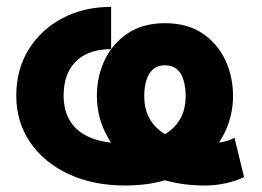

<svg xmlns="http://www.w3.org/2000/svg" viewBox="-20 -538 777 570"><path d="M704.6 -12.5Q682.6 -1.2 651.4 5.8Q620.2 12.7 589.3 12.7V-112.5Q614.8 -112.5 636.3 -115.7Q657.7 -118.8 676.1 -129.1ZM309.9 -392.1Q265.8 -392.1 234.2 -376.2Q202.6 -360.4 185.8 -329.5Q168.9 -298.7 168.9 -253.9Q168.9 -209.3 188.7 -177.6Q208.5 -146 248.9 -129.2Q289.3 -112.5 350.9 -112.5V12.7Q256.1 12.7 183.3 -21.4Q110.5 -55.5 69.4 -115.6Q28.3 -175.8 28.3 -253.9Q28.3 -332.2 65.3 -391.6Q102.3 -450.9 165.9 -484.2Q229.4 -517.6 309.9 -517.6ZM408.2 -252Q408.2 -218.3 420.6 -192.5Q432.9 -166.7 456.2 -148.8Q479.6 -130.9 513.2 -121.7Q546.8 -112.5 589.3 -112.5V12.7Q511.3 12.7 451.5 -8.8Q391.6 -30.4 350.6 -67.7Q309.7 -105.1 288.6 -152.9Q267.6 -200.8 267.6 -253.1Q267.6 -310.7 290.8 -359.8Q314.1 -408.8 359.2 -439Q404.3 -469.2 469.9 -469.2V-344.2Q447.8 -344.2 434.2 -332.2Q420.7 -320.2 414.5 -299.3Q408.2 -278.3 408.2 -252ZM531.2 -252Q531.2 -278.3 525.1 -299.3Q519.1 -320.2 505.6 -332.2Q492.1 -344.2 469.9 -344.2V-469.2Q536 -469.2 580.9 -439Q625.8 -408.8 648.8 -359.8Q671.8 -310.7 671.8 -253.1Q671.8 -200.8 651 -152.9Q630.2 -105.1 589.4 -67.7Q548.5 -30.4 488.7 -8.8Q428.8 12.7 350.9 12.7V-112.5Q393.4 -112.5 426.7 -121.7Q460.1 -130.9 483.4 -148.8Q506.7 -166.7 518.9 -192.5Q531.2 -218.3 531.2 -252Z"/></svg>

Font: Giphurs SC
Style: Regular
Weight: 400
Version: Version 0.920